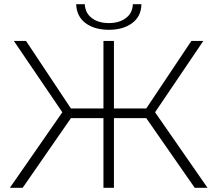

<svg xmlns="http://www.w3.org/2000/svg" viewBox="-20 -895 1036 915"><path d="M908 0 677 -332H523V0H473V-332H318L88 0H27L277 -360L46 -700H104L318 -378H473V-700H523V-378H677L892 -700H949L719 -360L969 0ZM499 -753Q430 -753 387.5 -785Q345 -817 343 -875H384Q386 -833 417.5 -809Q449 -785 499 -785Q548 -785 580 -809Q612 -833 613 -875H654Q653 -817 610 -785Q567 -753 499 -753Z"/></svg>

Font: Montserrat Light
Style: Regular
Weight: 300
Designer: Julieta Ulanovsky
Foundry: Julieta Ulanovsky
Version: Version 9.000; ttfautohint (v1.8.4.7-5d5b)